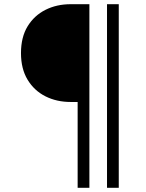

<svg xmlns="http://www.w3.org/2000/svg" viewBox="-20 -710 696 915"><path d="M80 -457Q80 -533 111.5 -584.5Q143 -636 196.5 -663Q250 -690 317 -690H406V185H350V-224H317Q250 -224 196.5 -251Q143 -278 111.5 -330Q80 -382 80 -457ZM490 185V-690H546V185Z"/></svg>

Font: Radio Canada Light
Style: Regular
Weight: 300
Designer: Charles Daoud, Etienne Aubert Bonn, Alexandre Saumier Demers, Jacques Le Bailly
Foundry: Radio-Canada
Version: Version 2.104;gftools[0.9.28.dev5+ged2979d]